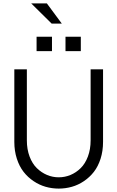

<svg xmlns="http://www.w3.org/2000/svg" viewBox="-20 -1111 696 1138"><path d="M64.9 -270V-700.2H139.2V-278.8Q139.2 -226.1 155.3 -183.3Q171.4 -140.6 198.5 -114.3Q225.6 -87.9 258.8 -74Q292 -60.1 328.1 -60.1Q364.7 -60.1 397.9 -74Q431.2 -87.9 458 -114.3Q484.9 -140.6 501 -183.3Q517.1 -226.1 517.1 -278.8V-700.2H590.8V-270Q590.8 -216.3 576.2 -170.4Q561.5 -124.5 536.4 -92.3Q511.2 -60.1 477.5 -37.4Q443.8 -14.6 406 -3.9Q368.2 6.8 328.1 6.8Q288.1 6.8 250.5 -3.9Q212.9 -14.6 179 -37.4Q145 -60.1 119.9 -92.3Q94.7 -124.5 79.8 -170.4Q64.9 -216.3 64.9 -270ZM288.1 -808.1H196.8V-893.1H288.1ZM459 -808.1H368.2V-893.1H459ZM286.1 -971.2 165 -1090.8H257.8L346.2 -971.2Z"/></svg>

Font: LT Superior
Style: Regular
Weight: 400
Designer: Daniel Lyons
Foundry: LyonsType
Version: Version 1.000